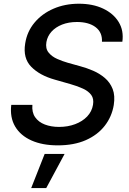

<svg xmlns="http://www.w3.org/2000/svg" viewBox="-20 -757 685 1016"><path d="M285.6 12.2Q204.6 12.2 146.5 -13.7Q88.4 -39.6 60.1 -87.6Q31.7 -135.7 39.6 -202.1H151.4Q147.9 -162.6 166 -136.7Q184.1 -110.8 217.3 -98.1Q250.5 -85.4 292.5 -85.4Q338.9 -85.4 377.4 -99.9Q416 -114.3 441.2 -140.6Q466.3 -167 472.2 -202.6Q477.5 -234.4 462.9 -254.4Q448.2 -274.4 419.4 -287.8Q390.6 -301.3 352.5 -312L270.5 -335.4Q189.9 -357.9 145.3 -403.6Q100.6 -449.2 113.3 -526.9Q123 -589.8 162.6 -637.2Q202.1 -684.6 262.9 -710.9Q323.7 -737.3 397.5 -737.3Q471.2 -737.3 525.9 -711.4Q580.6 -685.5 608.2 -640.1Q635.7 -594.7 627.4 -536.1H519.5Q522 -585.9 485.8 -613.3Q449.7 -640.6 387.2 -640.6Q343.3 -640.6 308.6 -627Q273.9 -613.3 252.4 -589.4Q231 -565.4 225.6 -534.7Q219.7 -500.5 237.1 -479Q254.4 -457.5 283 -445.1Q311.5 -432.6 338.9 -424.8L405.8 -406.2Q438.5 -397.5 472.7 -382.8Q506.8 -368.2 534.7 -344.5Q562.5 -320.8 576.2 -285.9Q589.8 -251 582 -201.2Q571.8 -139.6 534.2 -91.3Q496.6 -43 434.1 -15.4Q371.6 12.2 285.6 12.2ZM145 238.3 216.3 57.6H321.8L224.6 238.3Z"/></svg>

Font: Inter Medium
Style: Italic
Weight: 500
Italic angle: -9.3988°
Designer: Rasmus Andersson
Foundry: rsms
Version: Version 4.001;git-66647c0bb